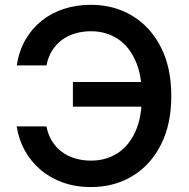

<svg xmlns="http://www.w3.org/2000/svg" viewBox="-20 -757 775 787"><path d="M352.5 9.8Q290 9.8 237.5 -9Q185.1 -27.8 145.5 -61.8Q106 -95.7 81.3 -140.9Q56.6 -186 48.3 -238.8H170.4Q177.2 -204.1 193.6 -178Q210 -151.9 234.1 -134Q258.3 -116.2 288.8 -107.4Q319.3 -98.6 353 -98.6Q414.1 -98.6 461.2 -128.7Q508.3 -158.7 534.9 -217.5Q561.5 -276.4 561.5 -363.3Q561.5 -449.7 534.9 -509Q508.3 -568.4 461.2 -598.6Q414.1 -628.9 353 -628.9Q318.8 -628.9 288.6 -620.1Q258.3 -611.3 234.1 -593.5Q210 -575.7 193.6 -549.6Q177.2 -523.4 170.4 -488.8H48.8Q57.6 -547.4 84 -593.5Q110.4 -639.6 150.6 -671.9Q190.9 -704.1 242.2 -720.7Q293.5 -737.3 352.5 -737.3Q447.3 -737.3 521.7 -692.6Q596.2 -647.9 639.2 -564.2Q682.1 -480.5 682.1 -363.3Q682.1 -247.1 639.4 -163.3Q596.7 -79.6 522.2 -34.9Q447.8 9.8 352.5 9.8ZM278.8 -319.8V-420.9H593.3V-319.8Z"/></svg>

Font: Inter Cardless
Style: Medium
Weight: 500
Designer: Rasmus Andersson
Foundry: rsms
Version: Version 4.001;git-9221beed3